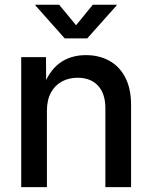

<svg xmlns="http://www.w3.org/2000/svg" viewBox="-20 -771 627 791"><path d="M173.3 -314.5V0H67.4V-535.6H169.4L170.4 -403.8H154.8Q179.2 -476.1 224.4 -510Q269.5 -543.9 334 -543.9Q388.7 -543.9 430.7 -520.5Q472.7 -497.1 496.3 -451.4Q520 -405.8 520 -338.4V0H414.1V-325.2Q414.1 -385.3 383.8 -418Q353.5 -450.7 299.8 -450.7Q263.7 -450.7 235.1 -435.3Q206.5 -419.9 189.9 -389.6Q173.3 -359.4 173.3 -314.5ZM223.6 -751.5 293.5 -667 362.3 -751.5H460.4V-748.5L339.4 -612.8H246.6L126 -748.5V-751.5Z"/></svg>

Font: Inter 20pt Medium
Style: Regular
Weight: 500
Version: Version 4.001;git-66647c0bb